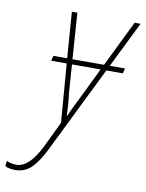

<svg xmlns="http://www.w3.org/2000/svg" viewBox="-198 -588 676 892"><g transform="rotate(10 140.0 -142.0)"><path d="M129 -47Q128 -69 126 -97Q124 -125 120 -157L111 -286H246L183 -156Q168 -126 154 -97.5Q140 -69 131 -47ZM-64 243Q-19 243 12 212.5Q43 182 73 121L273 -286H351L357 -310H285L392 -527H364L258 -310H109L94 -527H68L84 -310H19L13 -286H86L108 -10L50 111Q-3 218 -62 218Q-89 218 -109 208L-112 233Q-94 243 -64 243Z"/></g></svg>

Font: Noto Sans Display SemiCondensed Thin
Style: Italic
Weight: 250
Width: 4
Designer: Monotype Design team
Foundry: Monotype Imaging Inc.
Version: 1.000